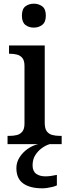

<svg xmlns="http://www.w3.org/2000/svg" viewBox="-20 -783 369 1043"><path d="M21 0V-45H34Q54 -45 72 -49.5Q90 -54 101.5 -68.5Q113 -83 113 -111V-425Q113 -454 101.5 -468Q90 -482 72 -486.5Q54 -491 34 -491H29V-536H223V-115Q223 -85 234 -70Q245 -55 263.5 -50Q282 -45 302 -45H315V0ZM164 -633Q136 -633 117.5 -648Q99 -663 99 -698Q99 -734 118 -748.5Q137 -763 164 -763Q190 -763 209.5 -748.5Q229 -734 229 -698Q229 -663 209.5 -648Q190 -633 164 -633ZM210 240Q143 240 106 213.5Q69 187 69 130Q69 99 86 72Q103 45 130 26Q157 7 187 0H250Q229 6 207.5 21.5Q186 37 171.5 60Q157 83 157 115Q157 147 176.5 161Q196 175 226 175Q240 175 255.5 173Q271 171 289 167V224Q279 229 264.5 232.5Q250 236 235.5 238Q221 240 210 240Z"/></svg>

Font: Noto Serif Armenian Medium
Style: Regular
Weight: 500
Version: Version 2.007